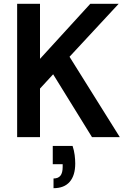

<svg xmlns="http://www.w3.org/2000/svg" viewBox="-20 -720 671 1008"><path d="M70 0V-700H190V-411L454 -700H603L345 -422L609 0H463L259 -330L190 -255V0ZM261 268V217Q286 217 297.5 202Q309 187 309 157V142H257V46H361Q369 70 372 94Q375 118 375 138Q375 201 346 234.5Q317 268 261 268Z"/></svg>

Font: DM Sans 20pt SemiBold
Style: Regular
Weight: 600
Version: Version 4.004;gftools[0.9.30]